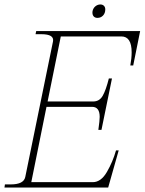

<svg xmlns="http://www.w3.org/2000/svg" viewBox="-39 -839 647 859"><path d="M375 -789Q378 -803 388 -811Q398 -819 410 -819Q420 -819 426 -813Q432 -807 432 -797Q432 -780 422 -769.5Q412 -759 397 -759Q385 -759 379 -767Q373 -775 375 -789ZM588 -700 557 -546H544Q550 -578 550 -605Q550 -676 504 -676H233L174 -385H378Q406 -385 420.5 -410.5Q435 -436 448 -488H462L415 -258H401Q407 -300 407 -316Q407 -361 373 -361H169L101 -24H376Q413 -24 439.5 -70Q466 -116 480 -166H492L445 0H-19L-17 -14H9Q67 -14 74 -47L198 -653Q205 -686 146 -686H120L123 -700Z"/></svg>

Font: Taviraj Thin
Style: Italic
Weight: 250
Italic angle: -12°
Designer: Katatrad Team
Foundry: CadsonDemak
Version: Version 1.001